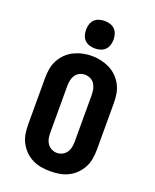

<svg xmlns="http://www.w3.org/2000/svg" viewBox="-176 -1074 951 1180"><g transform="rotate(20 300.0 -483.5)"><path d="M300 8Q270 8 240 3Q210 -2 183 -15.5Q156 -29 134.5 -50.5Q113 -72 99 -98.5Q85 -125 80 -155Q75 -185 75 -215V-520Q75 -550 80 -580Q85 -610 99 -636.5Q113 -663 134.5 -684.5Q156 -706 183.5 -719.5Q211 -733 240.5 -739.5Q270 -746 300 -746Q330 -746 359.5 -739.5Q389 -733 416.5 -719.5Q444 -706 465.5 -684.5Q487 -663 501 -636.5Q515 -610 520 -580Q525 -550 525 -520V-215Q525 -185 520 -155Q515 -125 501 -98.5Q487 -72 465.5 -50.5Q444 -29 417 -15.5Q390 -2 360 3Q330 8 300 8ZM300 -112Q318 -112 335 -120.5Q352 -129 362.5 -144.5Q373 -160 376.5 -178.5Q380 -197 380 -215V-520Q380 -539 376 -557.5Q372 -576 362 -591.5Q352 -607 334.5 -615Q317 -623 299 -623Q280 -623 263.5 -614.5Q247 -606 237 -590.5Q227 -575 223.5 -556.5Q220 -538 220 -520V-215Q220 -197 223.5 -178.5Q227 -160 237.5 -144.5Q248 -129 265 -120.5Q282 -112 300 -112ZM300 -795Q282 -795 264 -800.5Q246 -806 233.5 -818.5Q221 -831 215.5 -849Q210 -867 210 -885Q210 -903 215.5 -921Q221 -939 233.5 -951.5Q246 -964 264 -969.5Q282 -975 300 -975Q318 -975 336 -969.5Q354 -964 366.5 -951.5Q379 -939 384.5 -921Q390 -903 390 -885Q390 -867 384.5 -849Q379 -831 366.5 -818.5Q354 -806 336 -800.5Q318 -795 300 -795Z"/></g></svg>

Font: Iosevka Slab Heavy Extended
Style: Regular
Weight: 900
Width: 7
Monospace: yes
Designer: Belleve Invis
Foundry: Belleve Invis
Version: Version 11.1.0; ttfautohint (v1.8.3)